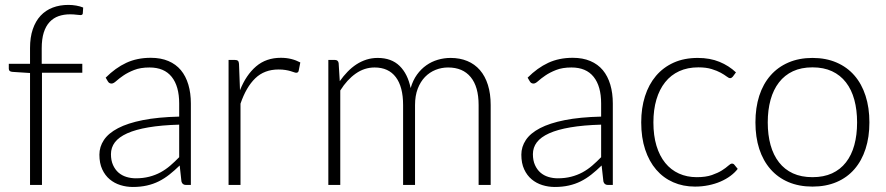

<svg xmlns="http://www.w3.org/2000/svg" viewBox="-20 -736 3524 764"><path d="M99.5 0V-445.5L29.5 -450Q15 -451 15 -462.5V-482H99.5V-545Q99.5 -587.5 110.5 -619.8Q121.5 -652 141.5 -673.5Q161.5 -695 189.8 -705.8Q218 -716.5 252 -716.5Q267.5 -716.5 283.2 -713.8Q299 -711 311 -706L309.5 -683Q309 -676 300 -676Q294 -676 283.8 -677.5Q273.5 -679 258.5 -679Q234 -679 213.2 -671.8Q192.5 -664.5 177.5 -648.5Q162.5 -632.5 154.2 -606.8Q146 -581 146 -543.5V-482H307.5V-446.5H147V0Z M720.5 0Q705.5 0 702 -14L695 -77.5Q674.5 -57.5 654.2 -41.5Q634 -25.5 612 -14.5Q590 -3.5 564.5 2.2Q539 8 508.5 8Q483 8 459 0.5Q435 -7 416.5 -22.5Q398 -38 386.8 -62.2Q375.5 -86.5 375.5 -120.5Q375.5 -152 393.5 -179Q411.5 -206 449.8 -226Q488 -246 548.2 -258Q608.5 -270 693 -272V-324Q693 -393 663.2 -430.2Q633.5 -467.5 575 -467.5Q539 -467.5 513.8 -457.5Q488.5 -447.5 471 -435.5Q453.5 -423.5 442.5 -413.5Q431.5 -403.5 424 -403.5Q414 -403.5 409 -412.5L400.5 -427Q439.5 -466 482.5 -486Q525.5 -506 580 -506Q620 -506 650 -493.2Q680 -480.5 699.8 -456.8Q719.5 -433 729.5 -399.2Q739.5 -365.5 739.5 -324V0ZM520.5 -26.5Q549.5 -26.5 573.8 -32.8Q598 -39 618.8 -50.2Q639.5 -61.5 657.5 -77Q675.5 -92.5 693 -110.5V-240Q622 -238 570.8 -229.2Q519.5 -220.5 486.2 -205.5Q453 -190.5 437.2 -169.8Q421.5 -149 421.5 -122.5Q421.5 -97.5 429.8 -79.2Q438 -61 451.5 -49.2Q465 -37.5 483 -32Q501 -26.5 520.5 -26.5Z M889.5 0V-497.5H914.5Q923 -497.5 926.8 -494Q930.5 -490.5 931 -482L935 -377Q959 -437.5 999 -471.8Q1039 -506 1097.5 -506Q1120 -506 1139 -501.2Q1158 -496.5 1175 -487.5L1168.5 -454.5Q1167 -446.5 1158.5 -446.5Q1155.5 -446.5 1150 -448.5Q1144.5 -450.5 1136.2 -453Q1128 -455.5 1116 -457.5Q1104 -459.5 1088.5 -459.5Q1032 -459.5 995.8 -424.5Q959.5 -389.5 937 -323.5V0Z M1286.5 0V-497.5H1312.5Q1325.5 -497.5 1327.5 -485L1332 -413Q1346.5 -433.5 1363 -450.5Q1379.5 -467.5 1398.2 -479.8Q1417 -492 1438.2 -498.8Q1459.5 -505.5 1483 -505.5Q1537.5 -505.5 1570 -473.8Q1602.5 -442 1614 -385.5Q1623 -416.5 1639.2 -439Q1655.5 -461.5 1676.5 -476.2Q1697.5 -491 1722.2 -498.2Q1747 -505.5 1773 -505.5Q1810 -505.5 1839.5 -493.2Q1869 -481 1889.8 -457Q1910.5 -433 1921.5 -398Q1932.5 -363 1932.5 -318V0H1884.5V-318Q1884.5 -391 1853 -429.2Q1821.5 -467.5 1763 -467.5Q1737 -467.5 1713.2 -458Q1689.5 -448.5 1671.2 -429.8Q1653 -411 1642.2 -383Q1631.5 -355 1631.5 -318V0H1584V-318Q1584 -390.5 1555 -429Q1526 -467.5 1470.5 -467.5Q1430 -467.5 1395.5 -443.2Q1361 -419 1334 -376V0Z M2399.5 0Q2384.5 0 2381 -14L2374 -77.5Q2353.5 -57.5 2333.2 -41.5Q2313 -25.5 2291 -14.5Q2269 -3.5 2243.5 2.2Q2218 8 2187.5 8Q2162 8 2138 0.5Q2114 -7 2095.5 -22.5Q2077 -38 2065.8 -62.2Q2054.5 -86.5 2054.5 -120.5Q2054.5 -152 2072.5 -179Q2090.5 -206 2128.8 -226Q2167 -246 2227.2 -258Q2287.5 -270 2372 -272V-324Q2372 -393 2342.2 -430.2Q2312.5 -467.5 2254 -467.5Q2218 -467.5 2192.8 -457.5Q2167.5 -447.5 2150 -435.5Q2132.5 -423.5 2121.5 -413.5Q2110.5 -403.5 2103 -403.5Q2093 -403.5 2088 -412.5L2079.5 -427Q2118.5 -466 2161.5 -486Q2204.5 -506 2259 -506Q2299 -506 2329 -493.2Q2359 -480.5 2378.8 -456.8Q2398.5 -433 2408.5 -399.2Q2418.5 -365.5 2418.5 -324V0ZM2199.5 -26.5Q2228.5 -26.5 2252.8 -32.8Q2277 -39 2297.8 -50.2Q2318.5 -61.5 2336.5 -77Q2354.5 -92.5 2372 -110.5V-240Q2301 -238 2249.8 -229.2Q2198.5 -220.5 2165.2 -205.5Q2132 -190.5 2116.2 -169.8Q2100.5 -149 2100.5 -122.5Q2100.5 -97.5 2108.8 -79.2Q2117 -61 2130.5 -49.2Q2144 -37.5 2162 -32Q2180 -26.5 2199.5 -26.5Z M2896 -431Q2893.5 -428.5 2891.2 -426.8Q2889 -425 2885 -425Q2880 -425 2871.2 -431.8Q2862.5 -438.5 2848 -446.5Q2833.5 -454.5 2811.8 -461.2Q2790 -468 2759 -468Q2716 -468 2682.8 -452.8Q2649.5 -437.5 2626.8 -409Q2604 -380.5 2592 -340Q2580 -299.5 2580 -249Q2580 -196.5 2592.2 -156Q2604.5 -115.5 2627 -87.8Q2649.5 -60 2681.5 -45.5Q2713.5 -31 2752.5 -31Q2788.5 -31 2812.8 -39.5Q2837 -48 2852.8 -58Q2868.5 -68 2877.8 -76.5Q2887 -85 2892.5 -85Q2899 -85 2902.5 -80L2915.5 -64Q2904 -49 2886.5 -36Q2869 -23 2847 -13.5Q2825 -4 2799.2 1.2Q2773.5 6.5 2745.5 6.5Q2698 6.5 2658.8 -10.8Q2619.5 -28 2591.2 -60.8Q2563 -93.5 2547.2 -141Q2531.5 -188.5 2531.5 -249Q2531.5 -306 2546.5 -353Q2561.5 -400 2590.2 -434Q2619 -468 2660.8 -486.8Q2702.5 -505.5 2756.5 -505.5Q2805 -505.5 2842.8 -490Q2880.5 -474.5 2908.5 -448Z M3213 -505.5Q3266.5 -505.5 3308.8 -487.2Q3351 -469 3380 -435.5Q3409 -402 3424.2 -354.8Q3439.5 -307.5 3439.5 -249Q3439.5 -190.5 3424.2 -143.5Q3409 -96.5 3380 -63Q3351 -29.5 3308.8 -11.5Q3266.5 6.5 3213 6.5Q3159.5 6.5 3117.2 -11.5Q3075 -29.5 3045.8 -63Q3016.5 -96.5 3001.2 -143.5Q2986 -190.5 2986 -249Q2986 -307.5 3001.2 -354.8Q3016.5 -402 3045.8 -435.5Q3075 -469 3117.2 -487.2Q3159.5 -505.5 3213 -505.5ZM3213 -31Q3257.5 -31 3290.8 -46.2Q3324 -61.5 3346.2 -90Q3368.5 -118.5 3379.5 -158.8Q3390.5 -199 3390.5 -249Q3390.5 -298.5 3379.5 -339Q3368.5 -379.5 3346.2 -408.2Q3324 -437 3290.8 -452.5Q3257.5 -468 3213 -468Q3168.5 -468 3135.2 -452.5Q3102 -437 3079.8 -408.2Q3057.5 -379.5 3046.2 -339Q3035 -298.5 3035 -249Q3035 -199 3046.2 -158.8Q3057.5 -118.5 3079.8 -90Q3102 -61.5 3135.2 -46.2Q3168.5 -31 3213 -31Z"/></svg>

Font: Lato Light
Style: Regular
Weight: 300
Designer: Lukasz Dziedzic
Foundry: Lukasz Dziedzic
Version: Version 1.104; Western+Polish opensource